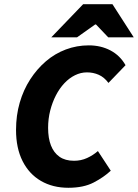

<svg xmlns="http://www.w3.org/2000/svg" viewBox="-20 -878 654 910"><path d="M304 12Q230 12 174 -20.5Q118 -53 87 -114.5Q56 -176 56 -262Q56 -331 73.5 -391.5Q91 -452 123 -501.5Q155 -551 197.5 -587.5Q240 -624 292 -643.5Q344 -663 401 -663Q458 -663 503.5 -639Q549 -615 575 -569L494 -485Q474 -512 448 -523.5Q422 -535 392 -535Q363 -535 335.5 -521.5Q308 -508 285 -483.5Q262 -459 245 -426Q228 -393 218 -354Q208 -315 208 -272Q208 -223 221.5 -188.5Q235 -154 262 -135Q289 -116 331 -116Q364 -116 392.5 -129Q421 -142 444 -162L505 -69Q472 -38 424 -13Q376 12 304 12ZM223 -701 374 -858H513L614 -701H493L435 -762H431L345 -701Z"/></svg>

Font: Source Sans 3 ExtraBold
Style: Italic
Weight: 800
Italic angle: -11°
Version: Version 3.052;hotconv 1.1.0;makeotfexe 2.6.0